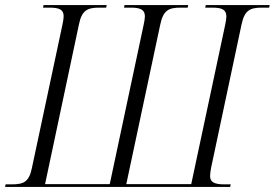

<svg xmlns="http://www.w3.org/2000/svg" viewBox="-40 -734 1079 754"><path d="M-20 0H864L866 -10H841C803 -10 785 -18 785 -43C785 -51 787 -64 789 -75L909 -640C921 -694 942 -704 989 -704H1017L1019 -714H768L766 -704H794C832 -704 849 -696 849 -669C849 -661 847 -649 844 -635L711 -11H456L589 -636C601 -694 622 -704 669 -704H697L699 -714H449L447 -704H474C511 -704 529 -696 529 -670C529 -662 527 -649 524 -636L391 -11H137L270 -638C281 -693 303 -704 349 -704H377L379 -714H131L129 -704H154C192 -704 210 -697 210 -670C210 -662 208 -650 205 -636L85 -73C74 -20 53 -10 6 -10H-18Z"/></svg>

Font: Noto Serif Display SemiCondensed Light
Style: Italic
Weight: 300
Width: 4
Italic angle: -12°
Designer: Monotype Design Team
Foundry: Monotype Imaging Inc.
Version: Version 2.009